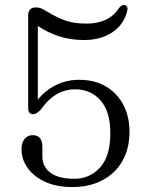

<svg xmlns="http://www.w3.org/2000/svg" viewBox="-20 -745 584 777"><path d="M67 -141.5Q67 -167.5 79.5 -182.8Q92 -198 112 -198Q151.5 -198 151.5 -150V-110.5Q151.5 -70.5 184.2 -46Q217 -21.5 280.5 -21.5Q343 -21.5 384.8 -67Q426.5 -112.5 426.5 -206Q426.5 -294 386.8 -338.8Q347 -383.5 284 -383.5Q202 -383.5 145.5 -302Q137 -293 129.8 -288Q122.5 -283 114 -283Q94 -283 94 -307.5V-682.5Q94 -715 126.5 -715Q135.5 -715 144.5 -711.8Q153.5 -708.5 169 -699Q203 -678 239.5 -663.8Q276 -649.5 329 -649.5Q421.5 -649.5 461 -712Q474.5 -729 487.5 -723.5Q492.5 -721.5 495 -715.5Q497.5 -709.5 494 -697Q479 -642.5 432.5 -612.8Q386 -583 320 -583Q265.5 -583 218.8 -598.2Q172 -613.5 133 -640V-342Q165 -380.5 207.5 -401.2Q250 -422 301 -422Q363 -422 408.5 -395.2Q454 -368.5 479 -321Q504 -273.5 504 -212Q504 -143.5 475.2 -93.2Q446.5 -43 394.2 -15.5Q342 12 272.5 12Q209 12 163 -9Q117 -30 92 -65Q67 -100 67 -141.5Z"/></svg>

Font: Fraunces 9pt Soft Light
Style: Regular
Weight: 300
Version: Version 1.000;[0bf87f6ff]